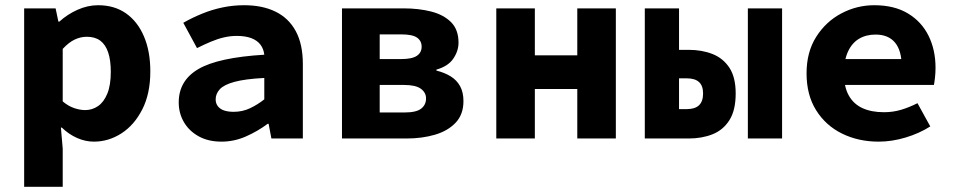

<svg xmlns="http://www.w3.org/2000/svg" viewBox="-20 -528 3640 732"><path d="M72.1 184.1V-496.1H192L202.6 -445.6H206.3Q236.7 -473.3 275.5 -490.7Q314.3 -508.1 354 -508.1Q416.4 -508.1 460.6 -476.9Q504.8 -445.7 528.9 -389Q553.1 -332.4 553.1 -255.9Q553.1 -170.8 522.4 -110.8Q491.7 -50.8 442.8 -19.4Q393.8 12 337.8 12Q305.4 12 273.8 -2Q242.3 -15.9 215.8 -41.5H212.2L219.1 38.7V184.1ZM304.4 -108.3Q331.5 -108.3 353.6 -123.4Q375.7 -138.4 389 -170.7Q402.4 -202.9 402.4 -254.2Q402.4 -298.8 392.3 -328.4Q382.3 -358 362.4 -372.9Q342.5 -387.8 310.8 -387.8Q287.3 -387.8 264.8 -377.2Q242.4 -366.6 219.1 -341.6V-141.4Q240.2 -123.5 262.7 -115.9Q285.2 -108.3 304.4 -108.3Z M824.4 12Q774.2 12 737.8 -8.1Q701.3 -28.2 681.4 -62Q661.4 -95.9 661.4 -137.6Q661.4 -220.9 736.6 -264.9Q811.9 -308.8 987.6 -319.4Q985.1 -341.6 973 -357.7Q960.8 -373.8 938.3 -382.5Q915.7 -391.1 882.4 -391.1Q858.5 -391.1 834.1 -385.5Q809.7 -379.9 784.4 -369.2Q759.1 -358.6 731.1 -344.6L678.8 -441.1Q713.1 -460.7 750.8 -476Q788.5 -491.4 828.6 -499.7Q868.6 -508.1 910.8 -508.1Q980.6 -508.1 1030.6 -483.5Q1080.7 -459 1107.6 -409.3Q1134.6 -359.6 1134.6 -283.6V0H1014.7L1004.1 -55.9H1000.4Q962.6 -27.6 917.6 -7.8Q872.7 12 824.4 12ZM870.9 -101.7Q904.1 -101.7 932.9 -115.2Q961.6 -128.7 987.6 -149.2V-230.8Q914.6 -227 874.2 -216Q833.8 -205 818 -187.8Q802.2 -170.5 802.2 -149.3Q802.2 -133.7 810.7 -122.8Q819.3 -111.8 834.7 -106.7Q850.1 -101.7 870.9 -101.7Z M1283.8 0V-496.1H1518.2Q1576.3 -496.1 1623.9 -484Q1671.4 -471.8 1699.8 -443.4Q1728.1 -414.9 1728.1 -365.2Q1728.1 -333.8 1708.3 -304.6Q1688.6 -275.3 1643.8 -262.6V-258.9Q1675 -251.2 1698.3 -236.8Q1721.5 -222.4 1734.2 -199.3Q1746.9 -176.2 1746.9 -142.6Q1746.9 -91.7 1717.3 -60.4Q1687.7 -29 1638.6 -14.5Q1589.5 0 1530.5 0ZM1427.6 -302.8H1509.2Q1550.7 -302.8 1569.1 -315.1Q1587.5 -327.5 1587.5 -349.9Q1587.5 -372.4 1569.7 -384.7Q1552 -396.9 1510.2 -396.9H1427.6ZM1427.6 -99.2H1522.2Q1567.3 -99.2 1585.8 -113.9Q1604.3 -128.5 1604.3 -152.7Q1604.3 -175.2 1584.4 -189.7Q1564.5 -204.1 1520.8 -204.1H1427.6Z M1872.1 0V-496.1H2019.1V-317.1H2180.9V-496.1H2327.9V0H2180.9V-188.6H2019.1V0Z M2438.3 0V-496.1H2568.8V-338H2605.2Q2656.2 -338 2696.6 -322Q2737 -306 2760.9 -269.7Q2784.8 -233.3 2784.8 -171.7Q2784.8 -107.5 2760.9 -69.9Q2737 -32.2 2696.6 -16.1Q2656.2 0 2605.2 0ZM2568.8 -112H2598.5Q2629.7 -112 2645.1 -126.8Q2660.5 -141.5 2660.5 -171.7Q2660.5 -201 2645.1 -215.1Q2629.7 -229.3 2598.5 -229.3H2568.8ZM2831.2 0V-496.1H2961.7V0Z M3330 12Q3252.7 12 3190.3 -18.7Q3127.9 -49.4 3091.5 -107.7Q3055 -165.9 3055 -248.3Q3055 -329.5 3091.8 -387.6Q3128.6 -445.7 3187.6 -476.9Q3246.7 -508.1 3313.1 -508.1Q3389.6 -508.1 3441.6 -476.7Q3493.7 -445.3 3520.2 -391.4Q3546.7 -337.6 3546.7 -270Q3546.7 -250.2 3544.6 -231.8Q3542.5 -213.4 3540.5 -204.1H3164.1V-302.8H3441L3417.8 -274.7Q3417.8 -334.7 3392.4 -365.5Q3367 -396.2 3318 -396.2Q3281.7 -396.2 3254.7 -380Q3227.7 -363.7 3212.7 -330.8Q3197.6 -297.8 3197.6 -248.3Q3197.6 -196.9 3215.8 -164.3Q3233.9 -131.6 3267.9 -115.9Q3301.9 -100.2 3350.1 -100.2Q3384 -100.2 3414.4 -109.1Q3444.9 -118 3477.9 -134.6L3526.7 -46Q3484.2 -19.1 3432.3 -3.6Q3380.3 12 3330 12Z"/></svg>

Font: Source Code Pro ExtraLight
Style: Regular
Weight: 200
Monospace: yes
Designer: Paul D. Hunt, Teo Tuominen
Foundry: Adobe
Version: Version 1.026;hotconv 1.1.0;makeotfexe 2.6.0